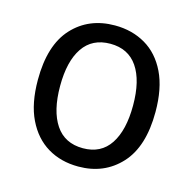

<svg xmlns="http://www.w3.org/2000/svg" viewBox="-87 -634 737 732"><g transform="rotate(15 281.5 -268.0)"><path d="M283 10Q214 10 161.5 -21.5Q109 -53 79 -115Q49 -177 49 -270Q49 -407 113 -476.5Q177 -546 280 -546Q348 -546 401 -515Q454 -484 484 -422Q514 -360 514 -267Q514 -130 449.5 -60Q385 10 283 10ZM282 -62Q353 -62 389 -116.5Q425 -171 425 -269Q425 -367 388.5 -420.5Q352 -474 281 -474Q210 -474 173.5 -420.5Q137 -367 137 -269Q137 -171 173.5 -116.5Q210 -62 282 -62Z"/></g></svg>

Font: Noto Sans Mono SemiCondensed
Style: Regular
Weight: 400
Width: 4
Designer: Monotype Design Team
Foundry: Monotype Imaging Inc.
Version: Version 2.014